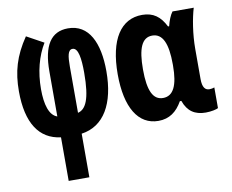

<svg xmlns="http://www.w3.org/2000/svg" viewBox="-84 -666 1229 1015"><g transform="rotate(-10 530.0 -158.5)"><path d="M205 6V240H316V6C438 -11 502 -123 502 -297C502 -449 453 -555 341 -555C249 -555 205 -486 205 -348V-106C163 -120 145 -179 145 -263C145 -355 167 -438 206 -502L115 -552C51 -458 28 -376 28 -272C28 -101 90 -8 205 6ZM316 -106V-354C316 -410 321 -444 346 -444C377 -444 385 -385 385 -309C385 -165 358 -116 316 -106Z M728 10C787 10 827 -20 857 -73H865C885 -15 924 10 982 10C1012 10 1041 3 1049 -2V-113C1042 -110 1031 -108 1022 -108C999 -108 985 -125 985 -169V-331C985 -410 999 -494 1015 -547H901C888 -530 877 -502 870 -473H864C836 -529 799 -557 739 -557C625 -557 558 -457 558 -270C558 -91 620 10 728 10ZM773 -105C720 -105 694 -156 694 -272C694 -384 717 -440 773 -440C829 -440 854 -383 854 -272V-265C854 -158 828 -105 773 -105Z"/></g></svg>

Font: Noto Sans Mono Condensed ExtraBold
Style: Regular
Weight: 800
Width: 3
Designer: Monotype Design Team
Foundry: Monotype Imaging Inc.
Version: Version 2.014